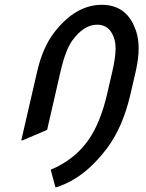

<svg xmlns="http://www.w3.org/2000/svg" viewBox="-20 -567 608 802"><path d="M68.8 19.5 135.3 -268.6Q158.7 -370.6 208.5 -434.1Q296.9 -546.9 405.3 -546.9Q513.7 -546.9 549.3 -434.1Q559.1 -403.3 559.1 -364.7Q559.1 -321.3 546.9 -268.6L524.9 -173.3Q492.7 -34.2 425.3 54.7Q331.1 178.7 216.3 214.8H211.4L191.9 142.1Q293 99.1 350.1 16.6Q399.9 -55.2 427.2 -173.3L449.2 -268.6Q462.9 -327.6 462.9 -365.2Q462.9 -385.3 459 -399.4Q441.4 -463.9 385.7 -463.9Q330.6 -463.9 283.2 -399.4Q253.9 -359.4 232.9 -268.6L176.8 -24.4L73.7 19.5Z"/></svg>

Font: Nova Script
Style: Regular
Weight: 400
Italic angle: -13°
Version: Version 2.001